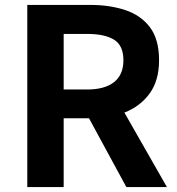

<svg xmlns="http://www.w3.org/2000/svg" viewBox="-20 -761 722 781"><path d="M239 -397H335Q406 -397 444 -427Q482 -457 482 -516Q482 -576 444 -599.5Q406 -623 335 -623H239ZM494 0 342 -280H239V0H91V-741H348Q426 -741 489.5 -720Q553 -699 590 -650Q627 -601 627 -516Q627 -433 588.5 -380.5Q550 -328 486 -303L659 0Z"/></svg>

Font: Source Han Sans TC
Style: Bold
Weight: 700
Designer: Ryoko NISHIZUKA Ë•øÂ°öÊ∂ºÂ≠ê (kana, bopomofo & ideographs); Paul D. Hunt (Latin, Greek & Cyrillic); Sandoll Communicatio
Foundry: Adobe
Version: Version 2.004;hotconv 1.0.118;makeotfexe 2.5.65603